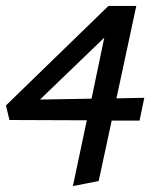

<svg xmlns="http://www.w3.org/2000/svg" viewBox="-28 -438 539 648"><path d="M443 -31H349L305 173L218 190L265 -32L4 -33L-8 -82L338 -418H432L365 -106L459 -108ZM281 -105 324 -311 107 -102Z"/></svg>

Font: Ysabeau Semibold
Style: Italic
Weight: 600
Italic angle: -12°
Designer: Christian Thalmann (Catharsis Fonts)
Version: Version 0.003